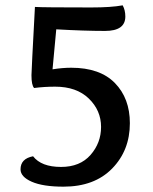

<svg xmlns="http://www.w3.org/2000/svg" viewBox="-20 -690 575 720"><path d="M374 -574Q296 -574 191 -580L177 -430Q214 -436 247 -436Q355 -436 411 -378.5Q467 -321 467 -228Q467 -126 400.5 -58Q334 10 218 10Q141 10 99 -8.5Q57 -27 57 -55Q57 -95 104 -104Q135 -64 209 -64Q280 -64 319.5 -109Q359 -154 359 -214Q359 -276 313 -320.5Q267 -365 187 -365Q146 -365 108 -360Q98 -370 98 -408Q98 -423 111 -664Q142 -662 322 -662Q397 -662 440 -670Q450 -652 450 -628Q450 -574 374 -574Z"/></svg>

Font: Overlock
Style: Bold
Weight: 700
Designer: Dario Muhafara
Foundry: Dario Manuel Muhafara
Version: Version 1.002